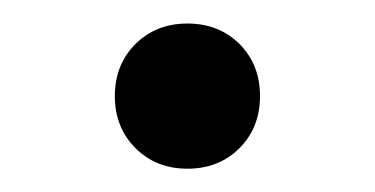

<svg xmlns="http://www.w3.org/2000/svg" viewBox="-20 -398 320 164"><path d="M95.7 -271.5Q78.1 -289.1 78.1 -315.9Q78.1 -342.8 95.7 -360.4Q113.3 -377.9 140.1 -377.9Q167 -377.9 184.6 -360.4Q202.1 -342.8 202.1 -315.9Q202.1 -289.1 184.6 -271.5Q167 -253.9 140.1 -253.9Q113.3 -253.9 95.7 -271.5Z"/></svg>

Font: Flanker Steampunk
Style: Regular
Weight: 400
Designer: Alexey Kryukov, Leonardo Di Lena
Foundry: Alexey Kryukov, Leonardo Di Lena
Version: 1.210